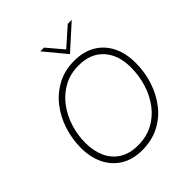

<svg xmlns="http://www.w3.org/2000/svg" viewBox="-240 -1061 1228 1228"><g transform="rotate(-45 374.0 -446.5)"><path d="M339 8Q254 8 194 -29Q134 -66 102.5 -131Q71 -196 71 -279Q71 -360 95.5 -436Q120 -512 167 -572.5Q214 -633 281.5 -669Q349 -705 435 -705Q519 -705 579 -669.5Q639 -634 671.5 -569.5Q704 -505 704 -417Q704 -335 679.5 -259Q655 -183 608.5 -122.5Q562 -62 494 -27Q426 8 339 8ZM341 -33Q419 -33 478.5 -65Q538 -97 579 -152Q620 -207 641 -276Q662 -345 662 -419Q662 -531 602 -597.5Q542 -664 434 -664Q357 -664 297.5 -631Q238 -598 197 -543Q156 -488 135 -420.5Q114 -353 114 -282Q114 -211 139 -154.5Q164 -98 215 -65.5Q266 -33 341 -33ZM446 -754 324 -901H358L450 -792L573 -901H609Z"/></g></svg>

Font: Hanken Grotesk ExtraLight
Style: Italic
Weight: 250
Italic angle: -8°
Designer: Alfredo Marco Pradil
Foundry: Hanken Design Co.
Version: Version 3.013